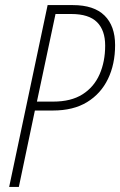

<svg xmlns="http://www.w3.org/2000/svg" viewBox="-20 -734 472 754"><path d="M16 0 167 -714H266Q349 -714 390.5 -673Q432 -632 432 -557Q432 -482 404 -424Q376 -366 322 -333Q268 -300 188 -300H117L54 0ZM189 -335Q259 -335 304 -363.5Q349 -392 371 -442Q393 -492 393 -555Q393 -615 361 -647Q329 -679 260 -679H198L125 -335Z"/></svg>

Font: Noto Sans Condensed ExtraLight
Style: Italic
Weight: 200
Width: 3
Italic angle: -12°
Designer: Monotype Design Team
Foundry: Monotype Imaging Inc.
Version: Version 2.013; ttfautohint (v1.8.4.7-5d5b)